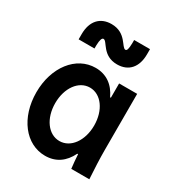

<svg xmlns="http://www.w3.org/2000/svg" viewBox="-190 -926 981 1059"><g transform="rotate(30 300.0 -396.5)"><path d="M404 -89H409C411 -60 413 -32 417 0H532C528 -63 525 -129 525 -180V-540H410V-449H405C375 -514 324 -550 256 -550C132 -550 39 -430 39 -270C39 -109 131 10 255 10C323 10 373 -25 404 -89ZM407 -270C407 -173 354 -100 283 -100C212 -100 159 -173 159 -270C159 -367 212 -440 283 -440C354 -440 407 -367 407 -270ZM95 -639H196V-660C197 -695 203 -710 213 -710C238 -710 252 -625 347 -625C420 -625 463 -674 463 -756V-789H362V-768C361 -732 357 -718 347 -718C322 -718 306 -803 211 -803C138 -803 95 -754 95 -672Z"/></g></svg>

Font: CommitMono
Style: 700Regular
Weight: 700
Monospace: yes
Designer: Eigil Nikolajsen
Foundry: Eigil Nikolajsen
Version: Version 1.143